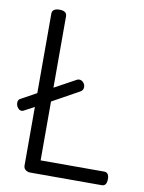

<svg xmlns="http://www.w3.org/2000/svg" viewBox="-83 -789 635 848"><g transform="rotate(10 234.5 -365.5)"><path d="M2 -294C2 -286 4.5 -278.7 9.5 -272C14.5 -265.3 20.3 -262 27 -262C30.3 -262 33.7 -263 37 -265L82 -289V-26C82 -18 85 -11.7 91 -7C97 -2.3 104 0 112 0H433C447.7 0 455 -10.3 455 -31C455 -51 447.7 -61 433 -61H148V-325L269 -392C277 -396.7 281 -403.7 281 -413C281 -420.3 278.3 -427 273 -433C267.7 -439 261.7 -442 255 -442C250.3 -442 247 -441.3 245 -440L148 -387V-707C148 -723 137 -731 115 -731C93 -731 82 -723 82 -707V-351L13 -313C5.7 -309.7 2 -303.3 2 -294Z"/></g></svg>

Font: Terminal Dosis
Style: Book
Weight: 400
Designer: EdgarTolentino, PabloImpallari, IginoMarini
Foundry: EdgarTolentino, PabloImpallari, IginoMarini
Version: Version 1.006